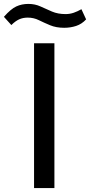

<svg xmlns="http://www.w3.org/2000/svg" viewBox="-94 -961 460 981"><path d="M80 -740H184V0H80ZM234 -819Q193 -819 162 -832Q131 -845 104.5 -858Q78 -871 48 -871Q23 -871 3.5 -862Q-16 -853 -36 -833L-74 -875Q-39 -915 -11 -928Q17 -941 51 -941Q85 -941 113 -928Q141 -915 171.5 -902Q202 -889 241 -889Q263 -889 283 -896Q303 -903 322 -914L346 -862Q324 -838 295 -828.5Q266 -819 234 -819Z"/></svg>

Font: Lexend Medium
Style: Regular
Weight: 500
Designer: Bonnie Shaver-Troup, Thomas Jockin
Foundry: Lexend
Version: Version 1.005